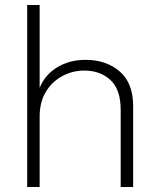

<svg xmlns="http://www.w3.org/2000/svg" viewBox="-20 -750 638 770"><path d="M89 0V-730H139V-398Q161 -451 210 -480.5Q259 -510 323 -510Q406 -510 460 -463.5Q514 -417 514 -325V0H464V-309Q464 -391 423 -429Q382 -467 318 -467Q271 -467 230 -445Q189 -423 164 -382Q139 -341 139 -282V0Z"/></svg>

Font: Work Sans Light
Style: Regular
Weight: 300
Designer: Wei Huang
Foundry: Wei Huang
Version: Version 2.012; ttfautohint (v1.8.3)